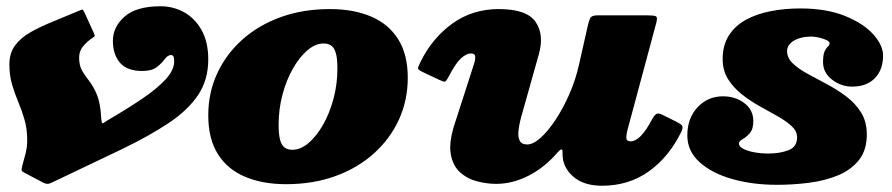

<svg xmlns="http://www.w3.org/2000/svg" viewBox="-20 -569 2854 614"><path d="M435 -342Q466 -342 482 -354.8Q498 -367.5 507.2 -380.2Q516.5 -393 527 -393Q532.5 -393 534.8 -388.2Q537 -383.5 537 -373Q537 -344.5 508.8 -314.2Q480.5 -284 432.5 -251.8Q384.5 -219.5 324.5 -184.5Q316 -179.5 311.8 -176.2Q307.5 -173 305.5 -178Q305 -180 304.5 -183.8Q304 -187.5 303.5 -193.5Q301 -239.5 290 -266Q279 -292.5 265.8 -309.2Q252.5 -326 242.8 -342.5Q233 -359 233 -385Q233 -406.5 246.8 -422.2Q260.5 -438 275.5 -447.5Q283 -452.5 283.2 -454.5Q283.5 -456.5 279.5 -464.5L250 -529.5Q246 -538 243.5 -538.2Q241 -538.5 232.5 -534.5Q189 -516 149.2 -500Q109.5 -484 78 -466.2Q46.5 -448.5 28.2 -423.8Q10 -399 10 -363Q10 -328 18.5 -299Q27 -270 38.5 -242.8Q50 -215.5 58.5 -186Q67 -156.5 67 -120Q67 -96.5 61 -75.2Q55 -54 51 -38Q48.5 -27.5 49.2 -24.2Q50 -21 57.5 -17L116 14Q130.5 22 140.8 17Q151 12 165.5 5.5Q279.5 -48.5 368.8 -91.5Q458 -134.5 519.8 -175.8Q581.5 -217 613.8 -265.5Q646 -314 646 -379Q646 -434.5 624.8 -472.5Q603.5 -510.5 568.8 -529.8Q534 -549 494 -549Q416 -549 378.5 -516Q341 -483 341 -438Q341 -394.5 363.8 -368.2Q386.5 -342 435 -342Z M646 -200Q646 -125 676.8 -76.2Q707.5 -27.5 763.5 -3.8Q819.5 20 895 20Q981.5 20 1053 -6Q1124.5 -32 1176.2 -78.8Q1228 -125.5 1256 -187.2Q1284 -249 1284 -320Q1284 -395 1253.2 -443.8Q1222.5 -492.5 1166.5 -516.2Q1110.5 -540 1035 -540Q948.5 -540 877 -514Q805.5 -488 753.8 -441.2Q702 -394.5 674 -333Q646 -271.5 646 -200ZM871 -170Q871 -220.5 883.5 -267Q896 -313.5 917 -350.2Q938 -387 963.5 -408.5Q989 -430 1015 -430Q1029.5 -430 1039.2 -423.2Q1049 -416.5 1054 -399.2Q1059 -382 1059 -350Q1059 -300 1046.5 -253.2Q1034 -206.5 1013 -169.8Q992 -133 966.5 -111.5Q941 -90 915 -90Q900.5 -90 890.8 -96.8Q881 -103.5 876 -120.8Q871 -138 871 -170Z M1325 -371.5Q1318 -357.5 1316.8 -352Q1315.5 -346.5 1330 -339.5L1384 -314Q1399.5 -306.5 1403.2 -308Q1407 -309.5 1415 -324Q1436 -365.5 1453.5 -381.8Q1471 -398 1486 -398Q1499.5 -398 1499.8 -387.2Q1500 -376.5 1496 -365L1436 -179Q1415 -117 1421.2 -78.2Q1427.5 -39.5 1451 -18.2Q1474.5 3 1506 11Q1537.5 19 1567 19Q1619.5 19 1671 -7.5Q1722.5 -34 1763.5 -82Q1770.5 -90 1774.8 -90.8Q1779 -91.5 1779 -85V-75Q1779.5 -33.5 1813.2 -4.2Q1847 25 1905 25Q1990.5 25 2055 -21Q2119.5 -67 2159 -148Q2166 -162.5 2159.8 -168.8Q2153.5 -175 2139.5 -181.5L2096 -203Q2083.5 -209 2077 -203.2Q2070.5 -197.5 2065 -187Q2046 -151 2029 -134Q2012 -117 1997 -117Q1983 -117 1983 -128.5Q1983 -140 1986 -151L2079 -497Q2083.5 -514 2077.2 -517Q2071 -520 2049.5 -520H1891Q1872 -520 1867.5 -511Q1863 -502 1860 -488L1832 -364Q1821 -314 1800.8 -268Q1780.5 -222 1756.5 -185.8Q1732.5 -149.5 1708.8 -128.2Q1685 -107 1666 -107Q1648 -107 1641.8 -119.5Q1635.5 -132 1638.5 -155Q1641.5 -178 1651 -210L1703 -395Q1721 -458 1692.8 -499Q1664.5 -540 1575 -540Q1491 -540 1426.8 -493.8Q1362.5 -447.5 1325 -371.5Z M2529 -130Q2529 -99.5 2501.8 -88.8Q2474.5 -78 2437 -78Q2413.5 -78 2392 -82Q2370.5 -86 2356.8 -93.2Q2343 -100.5 2343 -110Q2343 -117.5 2354.5 -123.8Q2366 -130 2377.5 -142.8Q2389 -155.5 2389 -182Q2389 -217.5 2360.5 -239.2Q2332 -261 2292 -261Q2243.5 -261 2210.8 -226Q2178 -191 2178 -136Q2178 -86 2216.8 -50.8Q2255.5 -15.5 2320.5 3.2Q2385.5 22 2465 22Q2516.5 22 2567.2 15.5Q2618 9 2659.8 -8.2Q2701.5 -25.5 2726.8 -57.2Q2752 -89 2752 -139Q2752 -180 2733.5 -209.5Q2715 -239 2686 -260.8Q2657 -282.5 2624.5 -299.8Q2592 -317 2563 -332.8Q2534 -348.5 2515.5 -366Q2497 -383.5 2497 -406Q2497 -419.5 2507.2 -430Q2517.5 -440.5 2535 -446.2Q2552.5 -452 2574 -452Q2590.5 -452 2611.8 -445.2Q2633 -438.5 2633 -431Q2633 -425 2627.8 -420.5Q2622.5 -416 2617.2 -405.2Q2612 -394.5 2612 -370Q2612 -336.5 2641 -314.2Q2670 -292 2705 -292Q2751.5 -292 2777.8 -319Q2804 -346 2804 -391Q2804 -424 2772.8 -459Q2741.5 -494 2682.2 -518Q2623 -542 2539 -542Q2489 -542 2444.2 -533.2Q2399.5 -524.5 2365 -505.5Q2330.5 -486.5 2310.8 -455.5Q2291 -424.5 2291 -380Q2291 -343.5 2308.2 -316Q2325.5 -288.5 2352.5 -267.2Q2379.5 -246 2410 -229Q2440.5 -212 2467.5 -196.8Q2494.5 -181.5 2511.8 -165.5Q2529 -149.5 2529 -130Z"/></svg>

Font: Besley Black
Style: Italic
Weight: 900
Italic angle: -13°
Designer: Owen Earl
Foundry: indestructible type*
Version: Version 2.001